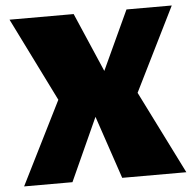

<svg xmlns="http://www.w3.org/2000/svg" viewBox="-50 -741 809 792"><g transform="rotate(-5 354.0 -345.0)"><path d="M518.1 -343.8 689.9 0H424.3L336.4 -260.3L218.3 0H18.1L189.9 -343.8L18.1 -690.4H283.7L389.2 -445.8L502.4 -690.4H689.9Z"/></g></svg>

Font: Candal
Style: Regular
Weight: 400
Designer: vernon adams
Foundry: vernon adams
Version: Version 1.000